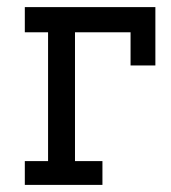

<svg xmlns="http://www.w3.org/2000/svg" viewBox="-20 -520 482 540"><path d="M49.8 0V-66.9H115.2V-429.2H49.8V-500H417V-335.9H347.2V-429.2H190.9V-66.9H268.1V0Z"/></svg>

Font: Kelly Slab
Style: Regular
Weight: 400
Designer: Denis Masharov
Foundry: Denis Masharov
Version: Version 1.001